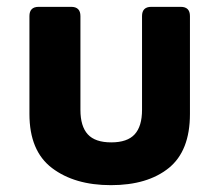

<svg xmlns="http://www.w3.org/2000/svg" viewBox="-20 -526 641 561"><path d="M304 15Q198 15 132 -35Q66 -85 66 -193V-479Q66 -506 93 -506H188Q215 -506 215 -479V-205Q215 -157 236.5 -133.5Q258 -110 305 -110Q352 -110 373.5 -133.5Q395 -157 395 -205V-479Q395 -506 422 -506H508Q535 -506 535 -479V-193Q535 -85 473 -35Q411 15 304 15Z"/></svg>

Font: Pitagon Sans
Style: Bold
Weight: 700
Designer: Travis Tran
Foundry: Pitagon
Version: Version 1.001; ttfautohint (v1.8.4.7-5d5b);gftools[0.9.26]